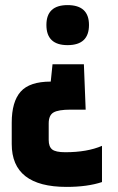

<svg xmlns="http://www.w3.org/2000/svg" viewBox="-20 -621 464 753"><path d="M380 93Q323 112 241 112Q26 112 26 -56V-140Q26 -222 61 -261.5Q96 -301 179 -301L186 -369H309L316 -191H257Q209 -191 190 -180Q171 -169 171 -137V-72Q171 -46 184.5 -35Q198 -24 236 -24Q322 -24 380 -49ZM329 -523Q329 -444 245 -444Q162 -444 162 -523Q162 -601 245 -601Q329 -601 329 -523Z"/></svg>

Font: Khand Black
Style: Regular
Weight: 900
Designer: Sanchit Sawaria and Jyotish Sonowal (Devanagari), Satya Rajpurohit (Latin)
Foundry: Indian Type Foundry
Version: Version 2.000;PS 1.0;hotconv 1.0.79;makeotf.lib2.5.61930